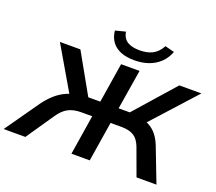

<svg xmlns="http://www.w3.org/2000/svg" viewBox="-184 -1135 1507 1339"><g transform="rotate(20 569.5 -465.0)"><path d="M-36 0 141 -252Q173 -296 208.5 -327.5Q244 -359 286 -378Q328 -397 381 -404L323 -366L125 -705H277L453 -392L429 -410H532L579 -705H716L668 -410H769L735 -392L1011 -705H1175L868 -366L815 -404Q865 -397 900.5 -377.5Q936 -358 960 -327Q984 -296 1001 -252L1098 0H950L876 -202Q857 -252 823.5 -273.5Q790 -295 730 -295H650L603 0H467L514 -295H433Q375 -295 336 -274Q297 -253 263 -202L125 0ZM655 -762Q596 -762 554 -779Q512 -796 487.5 -829Q463 -862 458 -911L533 -930Q542 -881 575.5 -860.5Q609 -840 666 -840Q724 -840 763 -861Q802 -882 827 -929L896 -911Q877 -861 842 -828Q807 -795 759.5 -778.5Q712 -762 655 -762Z"/></g></svg>

Font: Nunito Sans 10pt SemiExpanded
Style: Bold Italic
Weight: 700
Width: 6
Italic angle: -9°
Designer: Vernon Adams
Foundry: Vernon Adams
Version: Version 3.101;gftools[0.9.27]